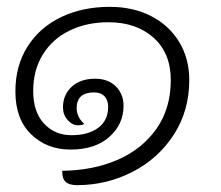

<svg xmlns="http://www.w3.org/2000/svg" viewBox="-20 -490 646 561"><path d="M162 9Q252 8 323.5 -23Q395 -54 437 -113.5Q479 -173 479 -256Q479 -335 428.5 -380Q378 -425 297 -425Q233 -425 183 -400.5Q133 -376 105 -330.5Q77 -285 77 -224Q77 -163 108.5 -129Q140 -95 189 -95Q238 -95 267 -116.5Q296 -138 296 -178Q296 -197 285.5 -208.5Q275 -220 255 -220Q204 -220 204 -174Q204 -148 226 -128Q221 -124 208 -124Q191 -124 177.5 -139.5Q164 -155 164 -176Q164 -213 189.5 -236.5Q215 -260 258 -260Q296 -260 318.5 -237.5Q341 -215 341 -181Q341 -127 299.5 -90Q258 -53 186 -53Q117 -53 71 -97.5Q25 -142 25 -223Q25 -298 60.5 -354Q96 -410 158.5 -440Q221 -470 301 -470Q369 -470 421.5 -443Q474 -416 503.5 -367.5Q533 -319 533 -256Q533 -166 487.5 -96Q442 -26 366.5 12.5Q291 51 205 51Q182 51 171.5 41Q161 31 162 9Z"/></svg>

Font: Krub Light
Style: Italic
Weight: 300
Italic angle: -8°
Designer: Ekaluck Peanpanawate
Foundry: Cadson Demak Co.,Ltd.
Version: Version 1.000; ttfautohint (v1.6)